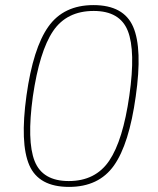

<svg xmlns="http://www.w3.org/2000/svg" viewBox="-20 -722 622 754"><path d="M347 -702Q466 -702 503 -616.5Q540 -531 513 -343Q487 -156 427.5 -72Q368 12 251 12Q132 12 95 -73.5Q58 -159 84 -347Q110 -533 170 -617.5Q230 -702 347 -702ZM348 -679Q242 -679 188.5 -600Q135 -521 109 -343Q85 -168 116 -89.5Q147 -11 250 -11Q355 -11 409 -91Q463 -171 488 -347Q513 -522 482 -600.5Q451 -679 348 -679Z"/></svg>

Font: Exo 2.0 Thin
Style: Italic
Weight: 250
Italic angle: -8°
Designer: Natanael Gama
Version: Version 1.001;PS 001.001;hotconv 1.0.70;makeotf.lib2.5.58329